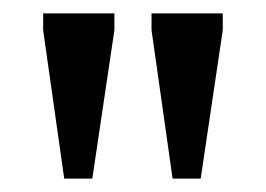

<svg xmlns="http://www.w3.org/2000/svg" viewBox="-20 -690 397 287"><path d="M76 -423 44.5 -645V-670H151V-645L118 -423ZM238 -423 206.5 -645V-670H313V-645L280 -423Z"/></svg>

Font: Newsreader Text Medium
Style: Regular
Weight: 500
Designer: Hugues Gentile
Foundry: Production Type
Version: Version 1.002